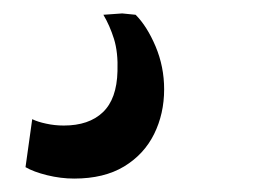

<svg xmlns="http://www.w3.org/2000/svg" viewBox="-20 -40 401 286"><path d="M90.5 226Q70.5 226 50.2 221Q30 216 18 209L28 137.5Q36 141.5 48.8 144.2Q61.5 147 75 147Q112.5 147 133.2 127.2Q154 107.5 155 66Q156 38 149.8 18Q143.5 -2 134 -18L162 -20L182 -18Q199 -1 211.8 29.2Q224.5 59.5 224.5 93Q224.5 129.5 209.5 159.8Q194.5 190 164.8 208Q135 226 90.5 226Z"/></svg>

Font: Merriweather Light 18pt SemiBold
Style: Italic
Weight: 600
Italic angle: -7.8°
Version: Version 2.101